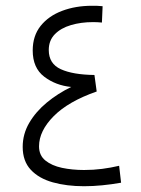

<svg xmlns="http://www.w3.org/2000/svg" viewBox="-20 -645 489 665"><path d="M226.6 -343.8Q172.9 -349.1 133.1 -379.4Q93.3 -409.7 93.3 -470.2Q93.3 -521 120.8 -555.4Q148.4 -589.8 195.1 -607.4Q241.7 -625 298.3 -625Q308.1 -625 317.1 -624.8Q326.2 -624.5 335.4 -623.5L333 -566.9Q325.2 -567.9 317.1 -568.1Q309.1 -568.4 301.8 -568.4Q260.7 -568.4 225.8 -558.1Q190.9 -547.9 169.9 -526.4Q148.9 -504.9 148.9 -471.7Q148.9 -424.3 190.7 -405.3Q232.4 -386.2 307.1 -385.3L314.9 -328.1Q216.8 -293.9 166 -242.7Q115.2 -191.4 115.2 -138.2Q115.2 -106.9 137.2 -89.1Q159.2 -71.3 194.6 -63.7Q230 -56.2 271 -56.2Q303.7 -56.2 333.7 -60.1Q363.8 -64 392.6 -70.8L399.4 -12.2Q366.2 -6.3 334 -3.2Q301.8 0 271 0Q211.4 0 163.1 -13.4Q114.7 -26.9 86.7 -56.9Q58.6 -86.9 58.6 -136.2Q58.6 -180.7 81.3 -219.5Q104 -258.3 142.1 -289.8Q180.2 -321.3 226.6 -343.8Z"/></svg>

Font: Vazirmatn UI NL ExtraLight
Style: Regular
Weight: 200
Designer: Saber Rastikerdar
Foundry: Saber Rastikerdar
Version: Version 33.003